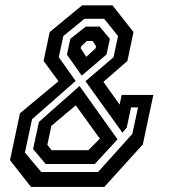

<svg xmlns="http://www.w3.org/2000/svg" viewBox="-20 -720 681 740"><path d="M99.5 0.5 18.5 -102.5 57 -283.5 205.5 -407 148 -485 171.5 -596.5 296.5 -699.5H413.5L494.5 -596.5L471 -485L378.5 -404.5L441 -317L449 -354H571L530.5 -163.5L382 0.5ZM139 -57H358L490 -204L512 -306H485L468.5 -228.5L452 -208.5L309.5 -407L417.5 -499.5L435 -581L381.5 -647.5H305.5L224 -581L206.5 -499.5L271.5 -408L103.5 -260.5L76 -132ZM295 -428.5 238 -509.5 251 -570.5 310.5 -617.5H364L403.5 -570.5L390.5 -510ZM312.5 -501 348.5 -534 350.5 -541.5 337 -562H314.5L293 -541.5L291 -534ZM156 -88 107.5 -145.5 130 -250 286.5 -388.5 433 -183 345.5 -88ZM179 -141H320.5L365 -185.5L272 -314L178 -235L162.5 -162Z"/></svg>

Font: Tourney Expanded SemiBold
Style: Italic
Weight: 600
Width: 7
Italic angle: -12°
Designer: Tyler Finck
Foundry: Etcetera Type Co
Version: Version 1.010; ttfautohint (v1.8.3)